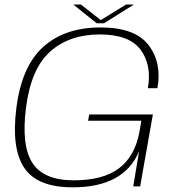

<svg xmlns="http://www.w3.org/2000/svg" viewBox="-20 -798 768 822"><path d="M291 4Q140 4 84 -79.2Q28 -162.5 50 -335Q72.5 -514 165 -597.2Q257.5 -680.5 410.5 -680.5Q558 -680.5 615.8 -605.2Q673.5 -530 654 -420.5H613Q630.5 -519.5 582 -585Q533.5 -650.5 407 -650.5Q277 -650.5 194.5 -577Q112 -503.5 91 -334.5Q71 -173.5 119.2 -99.8Q167.5 -26 296.5 -26Q421.5 -26 489.5 -77.5Q557.5 -129 577 -233L585 -281H357L362 -308H634.5L580 0H550.5L575.5 -150.5Q511 4 291 4ZM394 -698.5 294 -778.5H326.5L411.5 -712L519.5 -778.5H553L425.5 -698.5Z"/></svg>

Font: Anybody ExtraExpanded ExtraLight
Style: Italic
Weight: 200
Width: 8
Italic angle: -10°
Designer: Tyler Finck
Foundry: Etcetera Type Company
Version: Version 1.010; ttfautohint (v1.8.3) -l 8 -r 50 -G 200 -x 14 